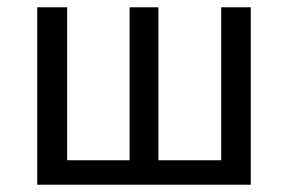

<svg xmlns="http://www.w3.org/2000/svg" viewBox="-20 -506 789 526"><path d="M82 0V-486H164V-67H335V-486H414V-67H586V-486H667V0Z"/></svg>

Font: Giro Regular
Style: Regular
Weight: 400
Designer: Paul D. Hunt
Foundry: Adobe Systems Incorporated
Version: Version 1.000;PS 1.0;hotconv 1.0.88;makeotf.lib2.5.647800